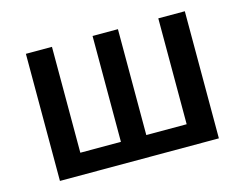

<svg xmlns="http://www.w3.org/2000/svg" viewBox="-81 -678 1024 804"><g transform="rotate(-15 431.0 -275.5)"><path d="M87 0H776V-551H661V-92H486V-551H376V-92H200V-551H87Z"/></g></svg>

Font: Noto Sans TC Medium
Style: Regular
Weight: 500
Designer: Ryoko NISHIZUKA 西塚涼子 (kana, bopomofo & ideographs); Paul D. Hunt (Latin, Greek & Cyrillic); Sandoll Communications 산돌커뮤니
Foundry: Adobe
Version: Version 2.004;hotconv 1.0.118;makeotfexe 2.5.65603